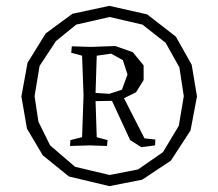

<svg xmlns="http://www.w3.org/2000/svg" viewBox="-20 -635 745 655"><path d="M227 -588 353 -615 482 -586 580 -510 634 -414 652 -306 630 -190 563 -87 465 -22 353 0 215 -33 126 -105 72 -196 53 -306 74 -421 136 -521ZM240 -551 171 -495 115 -410 98 -307 111 -220 151 -139 236 -66 354 -38 451 -57 536 -116 590 -206 607 -307 592 -405 545 -489 466 -551 354 -577ZM265 -310 260 -445 223 -455 225 -477 290 -475 373 -478 433 -457 470 -412V-362L444 -320L403 -300L473 -163L510 -159L509 -139L462 -133L424 -157L362 -291L306 -290L310 -167L347 -157L345 -137L286 -139L219 -137L220 -157L260 -167ZM399 -430 359 -452 310 -445 306 -318 353 -315 396 -329 415 -381Z"/></svg>

Font: Alike Angular
Style: Regular
Weight: 400
Version: Version 1.210